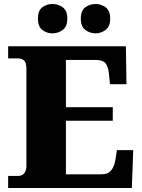

<svg xmlns="http://www.w3.org/2000/svg" viewBox="-20 -947 715 967"><path d="M21 0V-61H72Q92 -61 102.5 -75Q113 -89 113 -110V-599Q113 -634 100 -643.5Q87 -653 70 -653H21V-714H614L617 -523H534L529 -573Q525 -613 511 -629Q497 -645 462 -645H312V-407H548V-339H312V-69H491Q523 -69 539.5 -88.5Q556 -108 561 -141L569 -191H651L644 0ZM462 -779Q433 -779 410 -796Q387 -813 387 -853Q387 -894 410 -910.5Q433 -927 462 -927Q488 -927 511.5 -910.5Q535 -894 535 -853Q535 -813 511.5 -796Q488 -779 462 -779ZM244 -779Q216 -779 193.5 -796Q171 -813 171 -853Q171 -894 193.5 -910.5Q216 -927 244 -927Q272 -927 295.5 -910.5Q319 -894 319 -853Q319 -813 295.5 -796Q272 -779 244 -779Z"/></svg>

Font: Noto Serif Black
Style: Regular
Weight: 900
Designer: Monotype Design Team
Foundry: Monotype Imaging Inc.
Version: Version 2.014; ttfautohint (v1.8.4.7-5d5b)